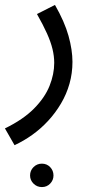

<svg xmlns="http://www.w3.org/2000/svg" viewBox="-46 -359 368 779"><path d="M13 230 -26 162Q48 126 92 81.5Q136 37 155 -10.5Q174 -58 174 -104Q174 -131 167 -160Q160 -189 144.5 -223.5Q129 -258 104 -302L177 -339Q216 -271 232 -213.5Q248 -156 248 -108Q248 -62 236 -19.5Q224 23 201.5 61Q179 99 149.5 131Q120 163 85 188Q50 213 13 230ZM124 400Q104 400 90 386Q76 372 76 353Q76 333 90 319Q104 305 124 305Q144 305 157.5 319Q171 333 171 353Q171 372 157.5 386Q144 400 124 400Z"/></svg>

Font: Noto Sans Arabic Condensed
Style: Regular
Weight: 400
Width: 3
Designer: Monotype Design Team, Nadine Chahine, Nizar Qandah and Khaled Hosny
Foundry: Monotype Imaging Inc.
Version: Version 2.012